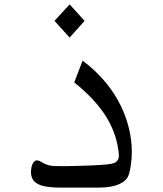

<svg xmlns="http://www.w3.org/2000/svg" viewBox="-20 -854 740 874"><path d="M297 -683 365 -759 297 -834 228 -759ZM256 0H430C510 0 549 -24 562 -49C572 -69 580 -117 580 -163C580 -285 526 -451 356 -578L318 -479C456 -368 510 -265 521 -152C522 -141 522 -115 489 -109C464 -101 276 -96 229 -98C178 -100 169 -124 148 -124C129 -124 121 -93 121 -71C121 -19 162 0 256 0Z"/></svg>

Font: Kawkab Mono Light
Style: Bold
Weight: 400
Monospace: yes
Designer: Abdullah Arif
Foundry: Abdullah Arif
Version: Version 1.000;PS 000.500;hotconv 1.0.88;makeotf.lib2.5.64775